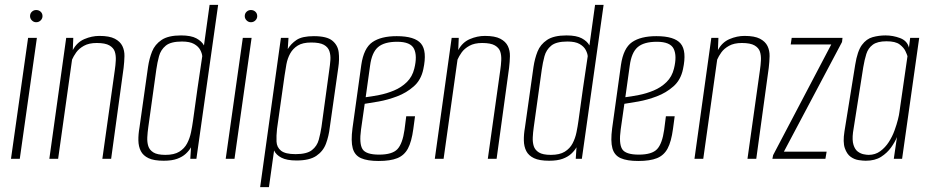

<svg xmlns="http://www.w3.org/2000/svg" viewBox="-20 -650 3804 786"><path d="M25 0 95 -495H131L61 0ZM128 -559Q118 -559 110.5 -566.5Q103 -574 103 -584Q103 -595 110.5 -602Q118 -609 128 -609Q139 -609 146.5 -602Q154 -595 154 -584Q154 -574 146.5 -566.5Q139 -559 128 -559Z M182 0 251 -495H280L278 -445Q295 -477 325.5 -490Q356 -503 387 -503Q428 -503 450 -491.5Q472 -480 481 -461.5Q490 -443 489.5 -420Q489 -397 486 -372L435 0H399L450 -363Q453 -383 454 -403Q455 -423 450 -438.5Q445 -454 428 -464Q411 -474 376 -474Q344 -474 323.5 -462.5Q303 -451 292 -435.5Q281 -420 275 -406L218 0Z M650 8Q610 8 588 -2.5Q566 -13 556.5 -31.5Q547 -50 546.5 -75Q546 -100 551 -128L586 -376Q591 -410 602.5 -439Q614 -468 641.5 -486.5Q669 -505 721 -505Q762 -505 784 -493Q806 -481 815 -464L838 -630H873L784 0H759L762 -47Q754 -33 740.5 -20.5Q727 -8 705.5 0Q684 8 650 8ZM657 -16Q693 -16 714 -29Q735 -42 746 -63Q757 -84 762 -108.5Q767 -133 770 -155Q779 -222 788.5 -288Q798 -354 808 -420Q807 -432 799.5 -446Q792 -460 774.5 -470Q757 -480 725 -480Q679 -480 658.5 -463Q638 -446 631 -420Q624 -394 620 -366L587 -129Q584 -108 583 -88Q582 -68 587 -52Q592 -36 608 -26Q624 -16 657 -16Z M904 0 974 -495H1010L940 0ZM1007 -559Q997 -559 989.5 -566.5Q982 -574 982 -584Q982 -595 989.5 -602Q997 -609 1007 -609Q1018 -609 1025.5 -602Q1033 -595 1033 -584Q1033 -574 1025.5 -566.5Q1018 -559 1007 -559Z M1045 116 1130 -495H1161L1158 -449Q1171 -471 1194 -486.5Q1217 -502 1265 -502Q1318 -502 1340.5 -483.5Q1363 -465 1366.5 -436Q1370 -407 1365 -374L1330 -128Q1326 -93 1314.5 -62Q1303 -31 1275 -12Q1247 7 1194 7Q1154 7 1132 -4.5Q1110 -16 1102 -34L1081 116ZM1190 -19Q1236 -19 1257 -35.5Q1278 -52 1285 -78Q1292 -104 1296 -130L1328 -364Q1331 -384 1332.5 -404Q1334 -424 1328.5 -440.5Q1323 -457 1306 -466.5Q1289 -476 1254 -476Q1219 -476 1199 -463.5Q1179 -451 1168 -431Q1157 -411 1152.5 -387Q1148 -363 1145 -341L1114 -122Q1111 -94 1112 -70.5Q1113 -47 1130.5 -33Q1148 -19 1190 -19Z M1530 9Q1484 9 1458 -2.5Q1432 -14 1424 -43Q1416 -72 1423 -125L1459 -384Q1469 -453 1504.5 -477.5Q1540 -502 1604 -502Q1678 -502 1703.5 -471.5Q1729 -441 1713 -367Q1704 -323 1674 -296.5Q1644 -270 1605.5 -255.5Q1567 -241 1530.5 -234.5Q1494 -228 1473 -225L1458 -120Q1450 -62 1464 -39.5Q1478 -17 1532 -17Q1586 -17 1607 -39.5Q1628 -62 1636 -119L1643 -174H1679L1672 -122Q1665 -70 1650 -42Q1635 -14 1606.5 -2.5Q1578 9 1530 9ZM1477 -252Q1501 -255 1532 -261Q1563 -267 1593 -279.5Q1623 -292 1645.5 -314Q1668 -336 1676 -369Q1689 -421 1675 -450Q1661 -479 1606 -479Q1553 -479 1527.5 -457Q1502 -435 1495 -381Z M1760 0 1829 -495H1858L1856 -445Q1873 -477 1903.5 -490Q1934 -503 1965 -503Q2006 -503 2028 -491.5Q2050 -480 2059 -461.5Q2068 -443 2067.5 -420Q2067 -397 2064 -372L2013 0H1977L2028 -363Q2031 -383 2032 -403Q2033 -423 2028 -438.5Q2023 -454 2006 -464Q1989 -474 1954 -474Q1922 -474 1901.5 -462.5Q1881 -451 1870 -435.5Q1859 -420 1853 -406L1796 0Z M2228 8Q2188 8 2166 -2.5Q2144 -13 2134.5 -31.5Q2125 -50 2124.5 -75Q2124 -100 2129 -128L2164 -376Q2169 -410 2180.5 -439Q2192 -468 2219.5 -486.5Q2247 -505 2299 -505Q2340 -505 2362 -493Q2384 -481 2393 -464L2416 -630H2451L2362 0H2337L2340 -47Q2332 -33 2318.5 -20.5Q2305 -8 2283.5 0Q2262 8 2228 8ZM2235 -16Q2271 -16 2292 -29Q2313 -42 2324 -63Q2335 -84 2340 -108.5Q2345 -133 2348 -155Q2357 -222 2366.5 -288Q2376 -354 2386 -420Q2385 -432 2377.5 -446Q2370 -460 2352.5 -470Q2335 -480 2303 -480Q2257 -480 2236.5 -463Q2216 -446 2209 -420Q2202 -394 2198 -366L2165 -129Q2162 -108 2161 -88Q2160 -68 2165 -52Q2170 -36 2186 -26Q2202 -16 2235 -16Z M2593 9Q2547 9 2521 -2.5Q2495 -14 2487 -43Q2479 -72 2486 -125L2522 -384Q2532 -453 2567.5 -477.5Q2603 -502 2667 -502Q2741 -502 2766.5 -471.5Q2792 -441 2776 -367Q2767 -323 2737 -296.5Q2707 -270 2668.5 -255.5Q2630 -241 2593.5 -234.5Q2557 -228 2536 -225L2521 -120Q2513 -62 2527 -39.5Q2541 -17 2595 -17Q2649 -17 2670 -39.5Q2691 -62 2699 -119L2706 -174H2742L2735 -122Q2728 -70 2713 -42Q2698 -14 2669.5 -2.5Q2641 9 2593 9ZM2540 -252Q2564 -255 2595 -261Q2626 -267 2656 -279.5Q2686 -292 2708.5 -314Q2731 -336 2739 -369Q2752 -421 2738 -450Q2724 -479 2669 -479Q2616 -479 2590.5 -457Q2565 -435 2558 -381Z M2823 0 2892 -495H2921L2919 -445Q2936 -477 2966.5 -490Q2997 -503 3028 -503Q3069 -503 3091 -491.5Q3113 -480 3122 -461.5Q3131 -443 3130.5 -420Q3130 -397 3127 -372L3076 0H3040L3091 -363Q3094 -383 3095 -403Q3096 -423 3091 -438.5Q3086 -454 3069 -464Q3052 -474 3017 -474Q2985 -474 2964.5 -462.5Q2944 -451 2933 -435.5Q2922 -420 2916 -406L2859 0Z M3142 0 3145 -15 3383 -468H3217L3221 -495H3429L3427 -478L3189 -29H3364L3359 0Z M3524 8Q3513 8 3495.5 5.5Q3478 3 3462.5 -8Q3447 -19 3438.5 -43.5Q3430 -68 3437 -112L3481 -385Q3490 -441 3508.5 -466Q3527 -491 3552.5 -498Q3578 -505 3605 -505Q3636 -505 3665 -494Q3694 -483 3701 -455L3706 -495H3743L3673 0H3639L3652 -89Q3644 -69 3628 -46.5Q3612 -24 3587 -8Q3562 8 3524 8ZM3536 -16Q3563 -16 3583.5 -31Q3604 -46 3618.5 -68.5Q3633 -91 3642 -116Q3651 -141 3656 -161Q3661 -181 3662 -191L3695 -420Q3693 -427 3686.5 -441Q3680 -455 3663 -468Q3646 -481 3609 -481Q3572 -481 3553 -467Q3534 -453 3526.5 -429Q3519 -405 3514 -375L3472 -108Q3468 -76 3474 -57Q3480 -38 3491.5 -29.5Q3503 -21 3515.5 -18.5Q3528 -16 3536 -16Z"/></svg>

Font: Alumni Sans ExtraLight
Style: Italic
Weight: 250
Italic angle: -8°
Version: Version 1.016